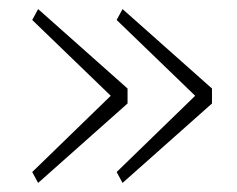

<svg xmlns="http://www.w3.org/2000/svg" viewBox="-20 -503 522 423"><path d="M250 -100 447 -275V-308L250 -483L237 -459L410 -292L237 -124ZM64 -100 261 -275V-308L64 -483L51 -459L224 -292L51 -124Z"/></svg>

Font: IBM Plex Thai ExtraLight
Style: Regular
Weight: 200
Designer: Mike Abbink, Paul van der Laan, Pieter van Rosmalen, Ben Mitchell, Mark Frömberg
Foundry: Bold Monday
Version: Version 1.0